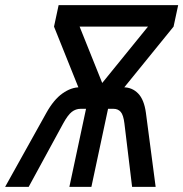

<svg xmlns="http://www.w3.org/2000/svg" viewBox="-70 -730 716 750"><path d="M-50 0 111 -289Q140 -341 174 -365Q208 -389 241 -389H412Q446 -389 469.5 -365Q493 -341 500 -289L538 0H446L416 -248Q412 -281 401.5 -293Q391 -305 373 -305H245Q226 -305 210.5 -293Q195 -281 177 -248L42 0ZM201 0 284 -389H370L287 0ZM269 -307 141 -626H241L369 -307ZM249 -307 508 -626H608L349 -307ZM141 -626 159 -710H626L608 -626Z"/></svg>

Font: Geist Mono
Style: Italic
Weight: 400
Italic angle: -12°
Monospace: yes
Designer: Basement.studio, Andrés Briganti, Mateo Zaragoza
Foundry: Basement.studio, Vercel, Andrés Briganti, Guido Ferreyra, Mateo Zaragoza
Version: Version 1.500